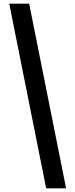

<svg xmlns="http://www.w3.org/2000/svg" viewBox="-20 -820 408 1040"><path d="M338 200 138 -800H30L230 200Z"/></svg>

Font: Big Shoulders Display
Style: Bold
Weight: 700
Designer: Patric King
Foundry: XO Type Co
Version: Version 1.000; ttfautohint (v1.8.2)